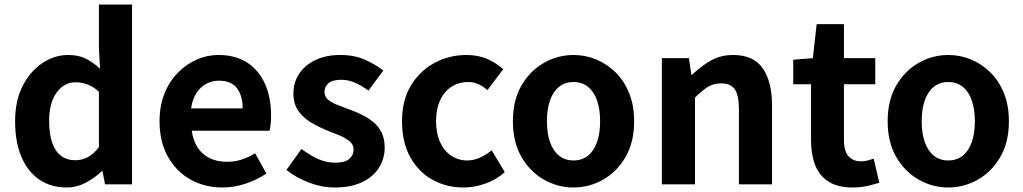

<svg xmlns="http://www.w3.org/2000/svg" viewBox="-20 -818 4541 852"><path d="M276 14Q206 14 154.5 -21Q103 -56 75 -122Q47 -188 47 -280Q47 -371 80.5 -436.5Q114 -502 168 -538Q222 -574 282 -574Q329 -574 361.5 -557.5Q394 -541 424 -513L419 -601V-798H566V0H446L435 -58H431Q400 -28 360 -7Q320 14 276 14ZM314 -107Q344 -107 369.5 -120.5Q395 -134 419 -165V-411Q394 -434 367.5 -443.5Q341 -453 314 -453Q283 -453 256.5 -433.5Q230 -414 214 -376Q198 -338 198 -282Q198 -224 211.5 -185Q225 -146 251 -126.5Q277 -107 314 -107Z M967 14Q889 14 826 -21Q763 -56 725.5 -122Q688 -188 688 -280Q688 -348 709.5 -402Q731 -456 768.5 -494.5Q806 -533 852.5 -553.5Q899 -574 949 -574Q1026 -574 1078 -539.5Q1130 -505 1156.5 -444.5Q1183 -384 1183 -306Q1183 -286 1181 -267.5Q1179 -249 1176 -238H831Q837 -193 858 -162Q879 -131 912 -115.5Q945 -100 987 -100Q1021 -100 1051 -109.5Q1081 -119 1112 -138L1162 -48Q1121 -20 1070 -3Q1019 14 967 14ZM828 -337H1057Q1057 -393 1031.5 -426.5Q1006 -460 951 -460Q922 -460 896 -446.5Q870 -433 852 -405.5Q834 -378 828 -337Z M1464 14Q1408 14 1350.5 -8Q1293 -30 1251 -64L1318 -157Q1355 -129 1391.5 -112.5Q1428 -96 1468 -96Q1510 -96 1529.5 -112.5Q1549 -129 1549 -155Q1549 -176 1532 -190.5Q1515 -205 1488 -216.5Q1461 -228 1432 -239Q1397 -253 1362.5 -273Q1328 -293 1305 -324.5Q1282 -356 1282 -403Q1282 -453 1308 -491.5Q1334 -530 1380.5 -552Q1427 -574 1491 -574Q1552 -574 1599.5 -553Q1647 -532 1681 -505L1615 -416Q1585 -438 1555.5 -451Q1526 -464 1495 -464Q1456 -464 1438 -449Q1420 -434 1420 -410Q1420 -390 1435 -376.5Q1450 -363 1476 -353Q1502 -343 1531 -332Q1559 -322 1586.5 -308.5Q1614 -295 1637 -276Q1660 -257 1673.5 -229.5Q1687 -202 1687 -163Q1687 -114 1661.5 -73.5Q1636 -33 1586.5 -9.5Q1537 14 1464 14Z M2037 14Q1960 14 1898 -21Q1836 -56 1800 -121.5Q1764 -187 1764 -280Q1764 -373 1803.5 -438.5Q1843 -504 1908.5 -539Q1974 -574 2050 -574Q2102 -574 2142 -556.5Q2182 -539 2213 -511L2143 -418Q2123 -436 2102 -445Q2081 -454 2058 -454Q2015 -454 1982.5 -432.5Q1950 -411 1932.5 -372Q1915 -333 1915 -280Q1915 -227 1932.5 -188Q1950 -149 1981.5 -127.5Q2013 -106 2053 -106Q2083 -106 2111 -119Q2139 -132 2162 -151L2220 -54Q2180 -19 2131.5 -2.5Q2083 14 2037 14Z M2525 14Q2455 14 2393.5 -21Q2332 -56 2294 -121.5Q2256 -187 2256 -280Q2256 -373 2294 -438.5Q2332 -504 2393.5 -539Q2455 -574 2525 -574Q2578 -574 2626 -554Q2674 -534 2712 -496.5Q2750 -459 2772 -404.5Q2794 -350 2794 -280Q2794 -187 2756 -121.5Q2718 -56 2656.5 -21Q2595 14 2525 14ZM2525 -106Q2563 -106 2589.5 -127.5Q2616 -149 2629.5 -188Q2643 -227 2643 -280Q2643 -333 2629.5 -372Q2616 -411 2589.5 -432.5Q2563 -454 2525 -454Q2487 -454 2460.5 -432.5Q2434 -411 2420.5 -372Q2407 -333 2407 -280Q2407 -227 2420.5 -188Q2434 -149 2460.5 -127.5Q2487 -106 2525 -106Z M2917 0V-560H3037L3048 -486H3051Q3088 -522 3132 -548Q3176 -574 3233 -574Q3324 -574 3365 -514.5Q3406 -455 3406 -349V0H3259V-331Q3259 -396 3240.5 -422Q3222 -448 3180 -448Q3146 -448 3120.5 -432Q3095 -416 3064 -385V0Z M3763 14Q3697 14 3656 -12.5Q3615 -39 3597 -86Q3579 -133 3579 -195V-444H3500V-553L3587 -560L3604 -711H3725V-560H3864V-444H3725V-196Q3725 -148 3745 -125Q3765 -102 3802 -102Q3816 -102 3831 -106Q3846 -110 3857 -114L3882 -7Q3859 0 3829.5 7Q3800 14 3763 14Z M4188 14Q4118 14 4056.5 -21Q3995 -56 3957 -121.5Q3919 -187 3919 -280Q3919 -373 3957 -438.5Q3995 -504 4056.5 -539Q4118 -574 4188 -574Q4241 -574 4289 -554Q4337 -534 4375 -496.5Q4413 -459 4435 -404.5Q4457 -350 4457 -280Q4457 -187 4419 -121.5Q4381 -56 4319.5 -21Q4258 14 4188 14ZM4188 -106Q4226 -106 4252.5 -127.5Q4279 -149 4292.5 -188Q4306 -227 4306 -280Q4306 -333 4292.5 -372Q4279 -411 4252.5 -432.5Q4226 -454 4188 -454Q4150 -454 4123.5 -432.5Q4097 -411 4083.5 -372Q4070 -333 4070 -280Q4070 -227 4083.5 -188Q4097 -149 4123.5 -127.5Q4150 -106 4188 -106Z"/></svg>

Font: Noto Sans HK Thin
Style: Bold
Weight: 700
Version: Version 2.004-H2;hotconv 1.0.118;makeotfexe 2.5.65603